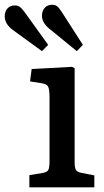

<svg xmlns="http://www.w3.org/2000/svg" viewBox="-87 -798 445 818"><path d="M240.2 -580.1 123 -675.8Q91.8 -701.2 91.8 -731Q91.8 -751 103.3 -764.4Q114.7 -777.8 136.2 -777.8Q147.5 -777.8 155.8 -771.7Q164.1 -765.6 174.8 -749L266.1 -606.9ZM91.8 -580.1 -33.2 -670.9Q-66.9 -696.3 -66.9 -729Q-66.9 -748.5 -55.4 -761.7Q-43.9 -774.9 -22.9 -774.9Q-11.7 -774.9 -2.4 -768.3Q6.8 -761.7 18.1 -746.1L118.2 -606.9ZM38.1 0V-51.8L94.2 -61Q114.3 -64.5 119.1 -74.5Q124 -84.5 124 -109.9V-381.8Q124 -417.5 117.9 -429.2Q111.8 -440.9 87.9 -443.8L41 -451.2L47.9 -503.9L219.2 -513.2L231 -507.8V-106.9Q231 -83.5 236.6 -74Q242.2 -64.5 262.2 -61L314.9 -50.8V0Z"/></svg>

Font: Literata Book Medium
Style: Regular
Weight: 500
Designer: Latin by Veronika Burian and Jose Scaglione. Greek by Irene Vlachou. Cyrillic by Vera Evstafieva
Foundry: TypeTogether
Version: Version 2.003;PS 002.003;hotconv 1.0.88;makeotf.lib2.5.64775